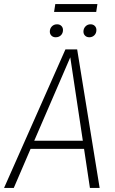

<svg xmlns="http://www.w3.org/2000/svg" viewBox="-37 -928 569 948"><path d="M407 0 378 -193H114L31 0H-17L286 -684H344L455 0ZM132 -233H372L310 -645ZM209 -772Q209 -787 219 -797.5Q229 -808 245 -808Q258 -808 266 -800Q274 -792 274 -780Q274 -764 264 -754Q254 -744 238 -744Q225 -744 217 -752Q209 -760 209 -772ZM375 -772Q375 -787 385 -797.5Q395 -808 410 -808Q423 -808 431 -800Q439 -792 439 -780Q439 -764 429 -754Q419 -744 404 -744Q391 -744 383 -752Q375 -760 375 -772ZM438 -869H230L236 -908H444Z"/></svg>

Font: Fira Sans Condensed ExtraLight
Style: Italic
Weight: 275
Width: 3
Italic angle: -8°
Designer: Carrois Corporate & Edenspiekermann AG
Foundry: Carrois Corporate GbR & Edenspiekermann AG
Version: Version 4.203